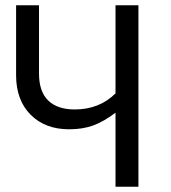

<svg xmlns="http://www.w3.org/2000/svg" viewBox="-20 -708 648 728"><path d="M418 -688H504.9V0H418V-280.8Q374.5 -247.6 334.5 -232.7Q294.4 -217.8 242.2 -217.8Q150.9 -217.8 95.9 -273.2Q41 -328.6 41 -422.9V-688H127.9V-429.2Q127.9 -360.8 162.8 -326.9Q197.8 -293 263.2 -293Q356.9 -293 418 -354Z"/></svg>

Font: Fira Sans Book
Style: Regular
Weight: 350
Designer: Carrois Corporate & Edenspiekermann AG
Foundry: Carrois Corporate GbR & Edenspiekermann AG
Version: Version 4.203;PS 004.203;hotconv 1.0.88;makeotf.lib2.5.64775